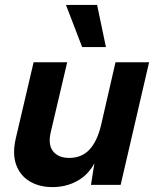

<svg xmlns="http://www.w3.org/2000/svg" viewBox="-20 -754 634 783"><path d="M194 9Q140 9 101 -14.5Q62 -38 46 -82Q30 -126 44 -188L117 -500H254L187 -215Q175 -164 196.5 -137Q218 -110 262 -110Q313 -110 344.5 -143.5Q376 -177 392 -243L451 -500H588L472 0H351L365 -88Q339 -40 294 -15.5Q249 9 194 9ZM376 -734 412 -562H315L249 -734Z"/></svg>

Font: Prodigy Sans SemiBold
Style: Italic
Weight: 600
Italic angle: -13°
Designer: Wei Huang
Foundry: Wei Huang
Version: Version 1.003; ttfautohint (v1.8.3)